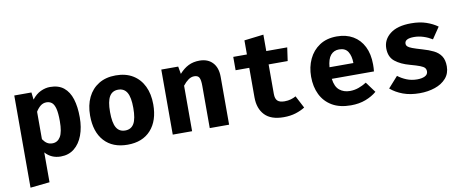

<svg xmlns="http://www.w3.org/2000/svg" viewBox="-74 -1019 3840 1583"><g transform="rotate(-10 1846.0 -227.5)"><path d="M373.3 -562.6Q444.6 -562.6 488.2 -527.2Q531.8 -491.8 552.1 -427.2Q572.3 -362.6 572.3 -273.8Q572.3 -189.7 547.7 -123.8Q523.1 -57.9 476.4 -20.3Q429.7 17.4 363.1 17.4Q283.6 17.4 233.8 -39.5V210.3L71.8 227.2V-544.6H215.4L222.6 -483.6Q255.9 -526.2 295.4 -544.4Q334.9 -562.6 373.3 -562.6ZM323.1 -443.1Q294.9 -443.1 273.3 -426.2Q251.8 -409.2 233.8 -380V-150.3Q250.8 -125.1 269.5 -113.3Q288.2 -101.5 313.8 -101.5Q356.9 -101.5 381 -140.8Q405.1 -180 405.1 -271.8Q405.1 -339.5 395.4 -376.7Q385.6 -413.8 367.2 -428.5Q348.7 -443.1 323.1 -443.1Z M923.1 -562.6Q1007.2 -562.6 1066.2 -526.7Q1125.1 -490.8 1156.4 -425.9Q1187.7 -361 1187.7 -273.8Q1187.7 -137.4 1117.9 -60Q1048.2 17.4 923.1 17.4Q797.9 17.4 728.2 -59Q658.5 -135.4 658.5 -272.8Q658.5 -359.5 690 -424.6Q721.5 -489.7 780.8 -526.2Q840 -562.6 923.1 -562.6ZM923.1 -443.1Q873.3 -443.1 849.5 -402.3Q825.6 -361.5 825.6 -272.8Q825.6 -182.6 849.5 -142.1Q873.3 -101.5 923.1 -101.5Q972.8 -101.5 996.7 -142.1Q1020.5 -182.6 1020.5 -273.8Q1020.5 -362.1 996.7 -402.6Q972.8 -443.1 923.1 -443.1Z M1302.6 0V-544.6H1444.1L1455.4 -481.5Q1491.8 -522.6 1532.3 -542.6Q1572.8 -562.6 1624.6 -562.6Q1694.4 -562.6 1734.4 -520Q1774.4 -477.4 1774.4 -400V0H1612.3V-353.3Q1612.3 -403.6 1601.3 -423.3Q1590.3 -443.1 1560 -443.1Q1534.4 -443.1 1511 -426.7Q1487.7 -410.3 1464.6 -381V0Z M2408.2 -31.8Q2376.4 -11.3 2331.3 3.1Q2286.2 17.4 2229.7 17.4Q2123.1 17.4 2071.3 -37.2Q2019.5 -91.8 2019.5 -185.6V-432.8H1905.1V-544.6H2019.5V-662.6L2181.5 -682.1V-544.6H2356.9L2341 -432.8H2181.5V-185.6Q2181.5 -145.1 2200 -127.7Q2218.5 -110.3 2259 -110.3Q2287.7 -110.3 2311.5 -117.2Q2335.4 -124.1 2354.4 -134.9Z M2673.8 -225.1Q2682.1 -158.5 2717.4 -129.5Q2752.8 -100.5 2804.6 -100.5Q2842.1 -100.5 2876.9 -112.8Q2911.8 -125.1 2944.1 -145.6L3009.2 -57.4Q2970.8 -24.6 2916.2 -3.6Q2861.5 17.4 2791.8 17.4Q2698.5 17.4 2635.4 -19.7Q2572.3 -56.9 2540.5 -122.1Q2508.7 -187.2 2508.7 -271.8Q2508.7 -352.3 2539.5 -418.2Q2570.3 -484.1 2629.5 -523.3Q2688.7 -562.6 2774.4 -562.6Q2852.3 -562.6 2909.5 -529.2Q2966.7 -495.9 2998.2 -433.3Q3029.7 -370.8 3029.7 -283.1Q3029.7 -269.2 3029 -253.3Q3028.2 -237.4 3026.7 -225.1ZM2774.4 -453.8Q2730.8 -453.8 2704.1 -422.6Q2677.4 -391.3 2671.8 -322.6H2871.8Q2871.3 -382.1 2848.7 -417.9Q2826.2 -453.8 2774.4 -453.8Z M3367.2 -98.5Q3407.7 -98.5 3432.6 -111.3Q3457.4 -124.1 3457.4 -149.7Q3457.4 -167.2 3447.7 -179Q3437.9 -190.8 3410.3 -201.5Q3382.6 -212.3 3328.2 -227.2Q3253.3 -247.2 3206.4 -284.6Q3159.5 -322.1 3159.5 -394.4Q3159.5 -467.2 3220.3 -514.9Q3281 -562.6 3395.9 -562.6Q3468.7 -562.6 3522.8 -543.8Q3576.9 -525.1 3616.4 -496.4L3551.8 -401Q3517.9 -422.1 3479 -434.6Q3440 -447.2 3400.5 -447.2Q3322.6 -447.2 3322.6 -405.1Q3322.6 -391.3 3332.6 -381.3Q3342.6 -371.3 3370.3 -360.8Q3397.9 -350.3 3451.3 -334.9Q3504.1 -320 3543.3 -300.5Q3582.6 -281 3604.1 -248.5Q3625.6 -215.9 3625.6 -162.6Q3625.6 -103.1 3590.3 -62.8Q3554.9 -22.6 3496.4 -2.6Q3437.9 17.4 3368.2 17.4Q3289.2 17.4 3228.7 -5.1Q3168.2 -27.7 3125.6 -64.6L3207.2 -155.9Q3239 -131.3 3279.2 -114.9Q3319.5 -98.5 3367.2 -98.5Z"/></g></svg>

Font: FiraCode Nerd Font
Style: Bold
Weight: 700
Designer: Carrois Corporate, Edenspiekermann AG, Nikita Prokopov
Foundry: Carrois Corporate, Edenspiekermann AG, Nikita Prokopov
Version: Version 6.002;Nerd Fonts 2.1.0